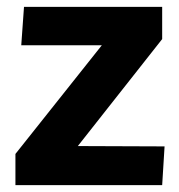

<svg xmlns="http://www.w3.org/2000/svg" viewBox="-20 -540 521 560"><path d="M25 -91 277 -408H42L50 -520H453V-426L207 -114L460 -113L453 0H25Z"/></svg>

Font: Murecho Thin SemiBold
Style: Regular
Weight: 600
Version: Version 1.010